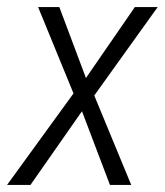

<svg xmlns="http://www.w3.org/2000/svg" viewBox="-40 -522 466 542"><path d="M127.9 -501 202.6 -301.8 340.3 -501.5V-502H341.3H402.3H405.3L403.3 -499.5L226.1 -252.4L329.6 -2L330.6 0H328.1H271.5H270.5L270 -1L191.4 -208L46.4 -0.5L45.9 0H45.4H-17.1H-20L-18.6 -2L167.5 -258.3L68.4 -500L67.4 -502H69.3H126.5H127.4Z"/></svg>

Font: MAUL Condensed Light Italic
Style: Light Italic
Weight: 300
Italic angle: -12°
Designer: MAUL
Version: Version 1.0; 2020; ttfautohint (v1.8.3)